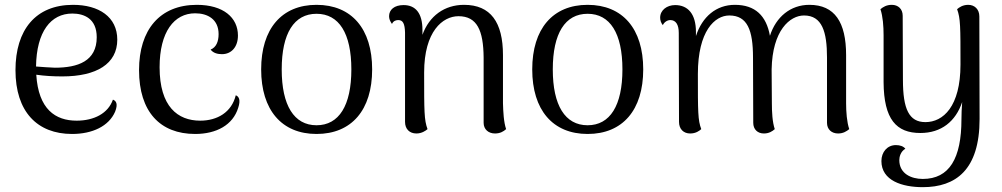

<svg xmlns="http://www.w3.org/2000/svg" viewBox="-20 -541 4143 794"><path d="M447 -129C427 -72 369 -42 297 -42C209 -42 139 -89 130 -232C165 -227 200 -225 238 -225C379 -225 465 -277 465 -377C465 -471 389 -521 282 -521C127 -521 44 -417 44 -251C44 -79 134 13 278 13C362 13 430 -19 456 -79C469 -112 460 -124 447 -129ZM279 -485C328 -485 380 -464 380 -387C380 -288 302 -261 207 -261C181 -262 154 -264 129 -266C131 -410 190 -485 279 -485Z M787 13C875 13 943 -24 965 -95C976 -128 968 -142 955 -147C938 -77 879 -42 808 -42C715 -42 640 -100 640 -263C640 -409 700 -486 787 -486C839 -486 884 -461 884 -400C884 -369 874 -345 851 -336C862 -321 881 -317 898 -317C937 -317 964 -347 964 -394C964 -468 904 -521 794 -521C641 -521 555 -418 555 -251C555 -79 642 13 787 13Z M1289 13C1434 13 1519 -86 1519 -254C1519 -422 1434 -521 1289 -521C1145 -521 1060 -422 1060 -254C1060 -86 1145 13 1289 13ZM1289 -23C1196 -23 1145 -105 1145 -254C1145 -403 1196 -484 1289 -484C1382 -484 1433 -403 1433 -254C1433 -105 1382 -23 1289 -23Z M2060 -114V-313C2060 -449 2009 -521 1899 -521C1818 -521 1755 -475 1727 -397V-417C1727 -486 1699 -520 1649 -520C1611 -520 1589 -501 1589 -474C1589 -463 1593 -453 1601 -442C1607 -456 1620 -458 1627 -458C1646 -458 1654 -444 1655 -406V-37C1655 -7 1674 11 1702 11C1724 11 1740 0 1748 -7C1734 -45 1734 -80 1734 -241C1734 -412 1811 -474 1876 -474C1953 -474 1979 -415 1980 -303V-33C1980 -6 2000 11 2027 11C2048 11 2062 3 2073 -7C2063 -36 2061 -79 2060 -114Z M2410 13C2555 13 2640 -86 2640 -254C2640 -422 2555 -521 2410 -521C2266 -521 2181 -422 2181 -254C2181 -86 2266 13 2410 13ZM2410 -23C2317 -23 2266 -105 2266 -254C2266 -403 2317 -484 2410 -484C2503 -484 2554 -403 2554 -254C2554 -105 2503 -23 2410 -23Z M3479 -114V-313C3479 -449 3432 -521 3327 -521C3249 -521 3189 -471 3164 -393C3149 -476 3103 -521 3019 -521C2942 -521 2884 -472 2858 -392V-409C2858 -483 2825 -520 2772 -520C2738 -520 2710 -499 2710 -468C2710 -458 2713 -447 2721 -437C2727 -450 2740 -458 2752 -458C2775 -458 2787 -439 2787 -405L2788 -37C2788 -7 2807 11 2834 11C2858 11 2872 0 2880 -7C2866 -44 2866 -79 2866 -235C2866 -413 2936 -477 2996 -477C3071 -477 3094 -416 3094 -303L3095 -33C3095 -6 3113 11 3139 11C3160 11 3174 2 3184 -7C3174 -36 3172 -79 3172 -114L3171 -254C3174 -416 3247 -477 3305 -477C3380 -477 3400 -409 3400 -303V-33C3400 -6 3419 11 3446 11C3467 11 3481 2 3492 -7C3482 -36 3479 -79 3479 -114Z M4030 -473C4030 -503 4010 -521 3984 -521C3961 -521 3946 -510 3938 -503C3952 -465 3952 -431 3952 -274C3952 -100 3880 -36 3807 -36C3739 -36 3714 -90 3714 -211L3713 -476C3713 -504 3694 -521 3668 -521C3646 -521 3632 -512 3621 -503C3631 -473 3634 -433 3634 -395V-201C3635 -47 3687 9 3786 9C3873 9 3932 -39 3959 -119C3957 -94 3956 -68 3956 -48C3956 114 3906 199 3796 199C3748 199 3699 177 3699 121C3699 108 3704 86 3724 74C3716 64 3702 59 3685 59C3649 59 3625 88 3625 125C3625 206 3711 233 3796 233C3932 233 4031 162 4031 -49Z"/></svg>

Font: Arima Koshi
Style: Regular
Weight: 400
Designer: Joana Correia and Natanael Gama
Foundry: NDISCOVER
Version: Version 1.019;PS 001.019;hotconv 1.0.88;makeotf.lib2.5.64775